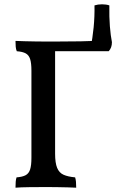

<svg xmlns="http://www.w3.org/2000/svg" viewBox="-20 -869 575 892"><path d="M52 3Q52 -13 53 -25Q54 -37 57 -45Q84 -47 99 -55Q114 -63 120 -82Q126 -101 126 -136V-540Q126 -576 120 -594.5Q114 -613 99.5 -621Q85 -629 58 -631Q54 -640 53 -652Q52 -664 52 -679Q70 -678 93 -677.5Q116 -677 141.5 -676.5Q167 -676 191.5 -676Q216 -676 235 -676Q309 -676 354.5 -677Q400 -678 419 -679V-631H236V-155Q236 -112 245.5 -89Q255 -66 275.5 -57Q296 -48 329 -45Q332 -36 333 -24Q334 -12 334 3Q319 2 296.5 1.5Q274 1 248.5 0.5Q223 0 198 0Q160 0 117 0.5Q74 1 52 3ZM401 -631V-649Q410 -690 415 -741.5Q420 -793 419 -844Q435 -849 454 -849Q473 -849 488 -844Q487 -790 490.5 -746.5Q494 -703 500 -673Q500 -647 485 -631Z"/></svg>

Font: Vollkorn Medium
Style: Regular
Weight: 500
Designer: Friedrich Althausen
Foundry: Friedrich Althausen
Version: Version 5.000